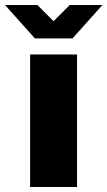

<svg xmlns="http://www.w3.org/2000/svg" viewBox="-69 -745 428 765"><path d="M51 0V-528H238V0ZM-49 -725H80L170 -635H119L209 -725H339L220 -592H70Z"/></svg>

Font: Archivo SemiCondensed Black
Style: Regular
Weight: 900
Width: 4
Designer: Hector Gatti
Foundry: Omnibus-Type
Version: Version 2.001